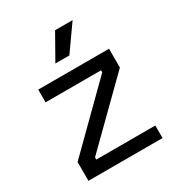

<svg xmlns="http://www.w3.org/2000/svg" viewBox="-167 -796 831 902"><g transform="rotate(-30 248.5 -345.5)"><path d="M49 0V-102L360 -409V-420H59V-489H443V-387L131 -80V-68H451V0ZM190 -555 267 -691H362L266 -555Z"/></g></svg>

Font: Space Grotesk Frontify
Style: Regular
Weight: 400
Designer: Florian Karsten
Version: Version 2.000